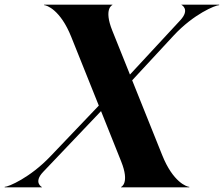

<svg xmlns="http://www.w3.org/2000/svg" viewBox="-102 -800 956 820"><path d="M415 0H706.5V-2C696.5 -2 637 -21 590.5 -138L462.5 -457L639 -647.5C724.5 -740 818 -778 834 -778V-780H673V-779C673.5 -779 711 -760 668 -713.5L453 -481.5L377.5 -669.5C340 -763 377.5 -778.5 378 -778.5V-780H86.5V-778C96.5 -778 156 -759 202.5 -642L320 -349L113.5 -132.5C26.5 -41 -66 -2 -82 -2V0H77V-1C77 -1 39 -20.5 82.5 -66L329.5 -325.5L415.5 -110.5C453 -17 415.5 -1.5 415 -1.5Z"/></svg>

Font: Beautique Display Medium
Style: Bold
Weight: 900
Italic angle: -12°
Designer: Nhat-Quang Ngo
Version: Version 1.100;Glyphs 3.2.3 (3260)